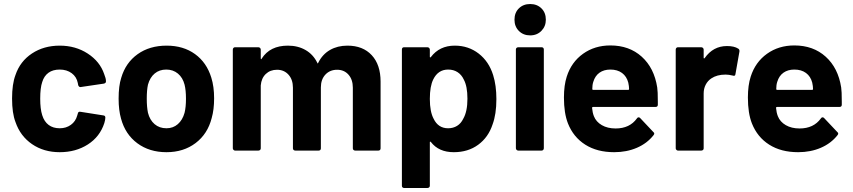

<svg xmlns="http://www.w3.org/2000/svg" viewBox="-20 -749 4243 955"><path d="M57 -142Q40 -186 40 -259Q40 -331 57 -376Q80 -444 139 -483Q198 -522 277 -522Q356 -522 416.5 -482.5Q477 -443 498 -381Q507 -359 507 -346V-344Q507 -335 496 -333L381 -316H379Q373 -316 369 -325L367 -336Q361 -367 336.5 -385Q312 -403 277 -403Q243 -403 221 -387Q199 -371 190 -341Q180 -312 180 -258Q180 -207 190 -176Q200 -144 222 -127.5Q244 -111 277 -111Q309 -111 332.5 -128Q356 -145 364 -174L367 -184Q369 -195 380 -193L494 -175Q504 -174 504 -164Q504 -154 499 -137Q477 -69 417 -30.5Q357 8 277 8Q198 8 139.5 -32Q81 -72 57 -142Z M582 -159Q570 -201 570 -258Q570 -322 583 -362Q605 -437 664.5 -479.5Q724 -522 809 -522Q892 -522 950 -480Q1008 -438 1031 -363Q1045 -318 1045 -260Q1045 -204 1033 -162Q1013 -83 953 -37.5Q893 8 808 8Q723 8 663 -36.5Q603 -81 582 -159ZM716 -188Q725 -152 749 -131.5Q773 -111 808 -111Q841 -111 864.5 -131.5Q888 -152 898 -188Q905 -216 905 -258Q905 -300 898 -328Q889 -363 865 -383Q841 -403 807 -403Q773 -403 749.5 -383.5Q726 -364 716 -328Q710 -301 710 -258Q710 -217 716 -188Z M1138 -11V-502Q1138 -507 1141 -510.5Q1144 -514 1149 -514H1265Q1270 -514 1273.5 -510.5Q1277 -507 1277 -502V-459Q1277 -455 1279 -454.5Q1281 -454 1282 -458Q1323 -522 1412 -522Q1462 -522 1500 -500Q1538 -478 1558 -437Q1560 -430 1563 -437Q1584 -479 1621.5 -500.5Q1659 -522 1708 -522Q1785 -522 1829 -474.5Q1873 -427 1873 -343V-11Q1873 -6 1870 -3Q1867 0 1862 0H1747Q1742 0 1738.5 -3Q1735 -6 1735 -11V-313Q1735 -353 1713.5 -377.5Q1692 -402 1657 -402Q1621 -402 1598.5 -378Q1576 -354 1576 -314V-11Q1576 -6 1573 -3Q1570 0 1565 0H1449Q1444 0 1440.5 -3Q1437 -6 1437 -11V-313Q1437 -353 1415 -377.5Q1393 -402 1358 -402Q1324 -402 1302 -381Q1280 -360 1277 -324V-11Q1277 -6 1273.5 -3Q1270 0 1265 0H1149Q1145 0 1141.5 -3.5Q1138 -7 1138 -11Z M1979 175V-502Q1979 -514 1990 -514H2106Q2111 -514 2114.5 -510.5Q2118 -507 2118 -502V-467Q2118 -464 2119.5 -463.5Q2121 -463 2123 -465Q2166 -522 2242 -522Q2310 -522 2361 -482.5Q2412 -443 2433 -375Q2449 -324 2449 -256Q2449 -181 2430 -130Q2409 -66 2358.5 -29Q2308 8 2237 8Q2162 8 2123 -43Q2121 -45 2119.5 -44.5Q2118 -44 2118 -41V175Q2118 180 2114.5 183Q2111 186 2106 186H1990Q1985 186 1982 183Q1979 180 1979 175ZM2137 -158Q2148 -135 2166 -123Q2184 -111 2209 -111Q2234 -111 2253.5 -123Q2273 -135 2284 -158Q2305 -194 2305 -258Q2305 -320 2287 -353Q2276 -377 2256 -390Q2236 -403 2209 -403Q2159 -403 2135 -354Q2118 -320 2118 -257Q2118 -193 2137 -158Z M2546 -12V-503Q2546 -508 2549.5 -511Q2553 -514 2558 -514H2674Q2679 -514 2682 -511Q2685 -508 2685 -503V-12Q2685 -7 2682 -3.5Q2679 0 2674 0H2558Q2553 0 2549.5 -3.5Q2546 -7 2546 -12ZM2617 -729Q2651 -729 2673 -707.5Q2695 -686 2695 -651Q2695 -618 2673 -595.5Q2651 -573 2617 -573Q2583 -573 2561 -595Q2539 -617 2539 -651Q2539 -686 2561 -707.5Q2583 -729 2617 -729Z M2805 -135Q2785 -186 2785 -264Q2785 -325 2799 -368Q2822 -440 2880 -481.5Q2938 -523 3016 -523Q3110 -523 3172 -467Q3234 -411 3249 -314Q3252 -296 3252 -243V-228Q3252 -217 3240 -217H2930Q2925 -217 2925 -212Q2927 -189 2934 -171Q2945 -143 2973.5 -126.5Q3002 -110 3042 -110Q3112 -110 3148 -160Q3151 -165 3155.5 -165.5Q3160 -166 3164 -162L3230 -92Q3238 -86 3231 -77Q3199 -36 3148 -14Q3097 8 3035 8Q2950 8 2891 -29.5Q2832 -67 2805 -135ZM2930 -302H3105Q3109 -302 3109 -306Q3109 -320 3105 -338Q3097 -369 3074 -386Q3051 -403 3016 -403Q2984 -403 2962 -387.5Q2940 -372 2931 -342Q2926 -327 2926 -306Q2926 -302 2930 -302Z M3341 -11V-502Q3341 -507 3344 -510.5Q3347 -514 3352 -514H3468Q3473 -514 3476.5 -510.5Q3480 -507 3480 -502V-462Q3480 -459 3481.5 -458.5Q3483 -458 3485 -460Q3527 -520 3596 -520Q3632 -520 3652 -507Q3659 -503 3658 -493L3638 -380Q3637 -369 3625 -373Q3605 -378 3589 -378Q3546 -378 3518 -359Q3500 -347 3490 -327.5Q3480 -308 3480 -284V-11Q3480 -6 3476.5 -3Q3473 0 3468 0H3352Q3348 0 3344.5 -3.5Q3341 -7 3341 -11Z M3720 -135Q3700 -186 3700 -264Q3700 -325 3714 -368Q3737 -440 3795 -481.5Q3853 -523 3931 -523Q4025 -523 4087 -467Q4149 -411 4164 -314Q4167 -296 4167 -243V-228Q4167 -217 4155 -217H3845Q3840 -217 3840 -212Q3842 -189 3849 -171Q3860 -143 3888.5 -126.5Q3917 -110 3957 -110Q4027 -110 4063 -160Q4066 -165 4070.5 -165.5Q4075 -166 4079 -162L4145 -92Q4153 -86 4146 -77Q4114 -36 4063 -14Q4012 8 3950 8Q3865 8 3806 -29.5Q3747 -67 3720 -135ZM3845 -302H4020Q4024 -302 4024 -306Q4024 -320 4020 -338Q4012 -369 3989 -386Q3966 -403 3931 -403Q3899 -403 3877 -387.5Q3855 -372 3846 -342Q3841 -327 3841 -306Q3841 -302 3845 -302Z"/></svg>

Font: Barlow GEO Bold
Style: Regular
Weight: 700
Designer: Jeremy Tribby
Foundry: Tribby Type
Version: Version 1.408